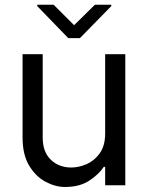

<svg xmlns="http://www.w3.org/2000/svg" viewBox="-20 -771 615 799"><path d="M417.6 -215.9V-545.5H501.4V0H417.6V-76.7H411.9Q391.7 -45.8 351.7 -19.4Q311.8 7.1 250 7.1Q210.2 7.1 169.6 -14.6Q128.9 -36.2 101.4 -81.7Q73.9 -127.1 73.9 -198.9V-545.5H157.7V-198.9Q157.7 -139.2 191.2 -106.5Q224.8 -73.9 277 -73.9Q308.2 -73.9 340.7 -88.1Q373.2 -102.3 395.4 -133.5Q417.6 -164.8 417.6 -215.9ZM203.1 -751.4 288.4 -666.2 375 -751.4H443.2V-745.7L312.5 -612.2H264.2L134.9 -745.7V-751.4Z"/></svg>

Font: Inter UI
Style: Regular
Weight: 400
Designer: Rasmus Andersson
Foundry: rsms
Version: Version 2.2